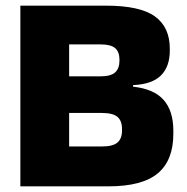

<svg xmlns="http://www.w3.org/2000/svg" viewBox="-20 -659 660 679"><path d="M182 0V-141H340.5Q379 -141 395.2 -154.8Q411.5 -168.5 411.5 -197.5V-203Q411.5 -232 395.2 -245.8Q379 -259.5 340.5 -259.5H178.5V-389H335Q372 -389 387.2 -403Q402.5 -417 402.5 -444.5V-448Q402.5 -475.5 387.2 -488.8Q372 -502 335 -502H178.5V-639H355Q475 -639 527.8 -601Q580.5 -563 580.5 -487V-480Q580.5 -423.5 549.2 -392.2Q518 -361 450.5 -358V-352.5Q524.5 -344.5 558.8 -305.5Q593 -266.5 593 -197V-185.5Q593 -92 538 -46Q483 0 363.5 0ZM52 0V-639H224.5V0Z"/></svg>

Font: Anek Gurmukhi Medium ExtraBold
Style: Regular
Weight: 800
Version: Version 1.003